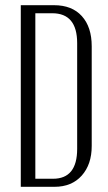

<svg xmlns="http://www.w3.org/2000/svg" viewBox="-20 -719 416 739"><path d="M60 -699H188Q257 -699 295 -657Q333 -615 333 -541V-157Q333 -86 294.5 -43Q256 0 190 0H60ZM116 -31H184Q277 -31 277 -146V-553Q277 -668 181 -668H116Z"/></svg>

Font: Moniqa Paragraph
Style: Regular
Weight: 400
Designer: Rajesh Rajput
Foundry: Rajesh Rajput
Version: Version 1.000